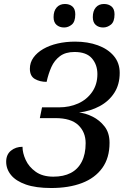

<svg xmlns="http://www.w3.org/2000/svg" viewBox="-20 -933 645 964"><path d="M237 11Q160 11 110 -6.5Q60 -24 35.5 -54Q11 -84 11 -121Q11 -157 35 -176.5Q59 -196 93 -196Q93 -165 109 -130Q125 -95 159.5 -70.5Q194 -46 248 -46Q299 -46 335 -64.5Q371 -83 390.5 -121Q410 -159 410 -214Q410 -270 373 -305Q336 -340 258 -340H180L191 -394H276Q329 -394 372.5 -413.5Q416 -433 442.5 -471Q469 -509 469 -561Q469 -608 441.5 -640Q414 -672 354 -672Q309 -672 281 -651Q253 -630 238 -596.5Q223 -563 214 -522Q180 -522 155 -536.5Q130 -551 130 -588Q130 -619 148 -644Q166 -669 197 -687Q228 -705 269 -714.5Q310 -724 357 -724Q421 -724 471.5 -705.5Q522 -687 551.5 -652Q581 -617 581 -567Q581 -509 554 -467Q527 -425 480.5 -400Q434 -375 377 -368Q409 -365 444.5 -347.5Q480 -330 505 -298Q530 -266 530 -216Q530 -140 493.5 -89.5Q457 -39 391.5 -14Q326 11 237 11ZM498 -795Q475 -795 460.5 -808Q446 -821 446 -847Q446 -878 461 -895.5Q476 -913 502 -913Q525 -913 540 -900.5Q555 -888 555 -861Q555 -824 537 -809.5Q519 -795 498 -795ZM302 -795Q279 -795 264 -808Q249 -821 249 -847Q249 -878 264.5 -895.5Q280 -913 306 -913Q329 -913 343.5 -900.5Q358 -888 358 -861Q358 -824 340.5 -809.5Q323 -795 302 -795Z"/></svg>

Font: ET Text
Style: Italic
Weight: 470
Italic angle: -12°
Designer: Monotype Design Team
Foundry: Monotype Imaging Inc.
Version: Version 2.009